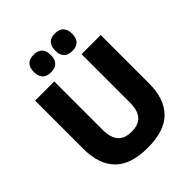

<svg xmlns="http://www.w3.org/2000/svg" viewBox="-234 -964 1111 1111"><g transform="rotate(-45 321.5 -409.0)"><path d="M321.7 15.4Q184.3 15.4 118.7 -50.8Q53.1 -117 53.1 -244.8V-639H210V-242.2Q210 -179.8 236.8 -148.1Q263.7 -116.4 321.7 -116.4Q379.8 -116.4 406.5 -148.1Q433.1 -179.8 433.1 -242.2V-639H590V-244.8Q590 -117 524.6 -50.8Q459.3 15.4 321.7 15.4ZM234 -689.3Q199.4 -689.3 182.2 -707.6Q165 -725.9 165 -758.9V-762.7Q165 -796.1 182.2 -814.4Q199.4 -832.8 234 -832.8Q269.6 -832.8 286.8 -814.4Q303.9 -796.1 303.9 -762.7V-758.9Q303.9 -725.9 286.8 -707.6Q269.6 -689.3 234 -689.3ZM409.1 -689.3Q374 -689.3 357 -707.6Q340.1 -725.9 340.1 -758.9V-762.7Q340.1 -796.1 357 -814.4Q374 -832.8 409.1 -832.8Q443.8 -832.8 461.1 -814.4Q478.4 -796.1 478.4 -762.7V-758.9Q478.4 -725.9 461.1 -707.6Q443.8 -689.3 409.1 -689.3Z"/></g></svg>

Font: Anek Gurmukhi Medium
Style: Regular
Weight: 500
Designer: Sarang Kulkarni (Gurmukhi), Yesha Goshar (Latin)
Foundry: Ek Type
Version: Version 1.003